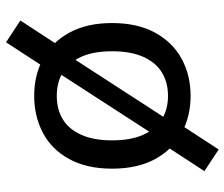

<svg xmlns="http://www.w3.org/2000/svg" viewBox="-76 -586 771 660"><g transform="rotate(90 310.0 -256.5)"><path d="M494.3 -622.2 568.8 -573.2 466.5 -416.2 397 -472.8ZM412.8 -479.3 470 -440.3 209.5 -37.7 147.8 -70.5ZM125.8 108.7 51 59.5 151.7 -94.8 225.2 -43.7ZM310 12Q239.3 12 182.7 -18.2Q126 -48.3 92.8 -108.8Q59.7 -169.2 59.7 -255.8Q59.7 -342.7 92.8 -403.5Q126 -464.3 182.8 -495Q239.5 -525.7 310 -525.7Q380.5 -525.7 437.4 -495Q494.3 -464.3 527.3 -403.7Q560.3 -343 560.3 -255.8Q560.3 -168.8 527.3 -108.6Q494.3 -48.3 437.5 -18.2Q380.7 12 310 12ZM310 -448Q263.8 -448 229.4 -426.9Q195 -405.8 175.8 -362.8Q156.7 -319.8 156.7 -256Q156.7 -192.3 175.8 -149.7Q195 -107 229.3 -86.3Q263.7 -65.7 310 -65.7Q356.3 -65.7 390.5 -86.3Q424.7 -107 443.8 -149.7Q463 -192.3 463 -256Q463 -319.8 443.8 -362.8Q424.7 -405.8 390.4 -426.9Q356.2 -448 310 -448Z"/></g></svg>

Font: Monaspace Neon Var ExtraLight
Style: Regular
Weight: 200
Designer: Riley Cran and the Lettermatic Team
Version: Version 1.200 (Monaspace Neon Var)